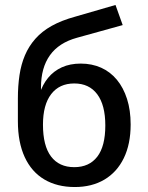

<svg xmlns="http://www.w3.org/2000/svg" viewBox="-20 -744 597 773"><path d="M281 9Q210 9 158.5 -21.5Q107 -52 79.5 -111.5Q52 -171 52 -256V-348Q52 -398 58.5 -441.5Q65 -485 80.5 -521.5Q96 -558 122.5 -588Q149 -618 188.5 -640Q228 -662 283 -677L445 -724L474 -643L290 -592Q217 -572 181 -521.5Q145 -471 145 -392V-365H139Q151 -403 173.5 -430.5Q196 -458 229 -473Q262 -488 305 -488Q350 -488 387 -471.5Q424 -455 450.5 -423Q477 -391 491.5 -345.5Q506 -300 506 -243Q506 -164 478.5 -107.5Q451 -51 400.5 -21Q350 9 281 9ZM279 -71Q339 -71 371.5 -113Q404 -155 404 -239Q404 -321 371.5 -364.5Q339 -408 279 -408Q219 -408 186 -365Q153 -322 153 -242Q153 -157 185.5 -114Q218 -71 279 -71Z"/></svg>

Font: Nunito Sans 10pt SemiCondensed SemiBold
Style: Regular
Weight: 600
Width: 4
Designer: Vernon Adams
Foundry: Vernon Adams
Version: Version 3.101;gftools[0.9.27]